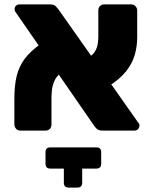

<svg xmlns="http://www.w3.org/2000/svg" viewBox="-20 -591 694 869"><path d="M444 0Q426 0 417.5 -8.5Q409 -17 406 -22L50 -537Q46 -542 46 -549Q46 -558 52 -564.5Q58 -571 67 -571H207Q225 -571 233 -562Q241 -553 245 -548L607 -34Q611 -30 611 -27Q611 -24 611 -22Q611 -13 604.5 -6.5Q598 0 590 0ZM71 0Q60 0 52.5 -8.5Q45 -17 45 -28V-144Q45 -204 55.5 -247Q66 -290 91.5 -324.5Q117 -359 164 -392L255 -261Q235 -245 226 -224Q217 -203 215 -183Q213 -163 213 -147V-28Q213 -15 205.5 -7.5Q198 0 187 0ZM467 -198 373 -327Q399 -340 409.5 -357.5Q420 -375 422.5 -393Q425 -411 425 -426V-543Q425 -556 432.5 -563.5Q440 -571 451 -571H575Q586 -571 593.5 -562.5Q601 -554 601 -543V-422Q601 -382 590 -343Q579 -304 550 -267.5Q521 -231 467 -198ZM208 172Q186 172 186 150V98Q186 76 208 76H416Q438 76 438 98V150Q438 172 416 172ZM291 258Q269 258 269 236V147Q269 130 275 127.5Q281 125 291 125H330Q340 125 346 127.5Q352 130 352 147V236Q352 258 330 258Z"/></svg>

Font: Rubik ExtraBold
Style: Regular
Weight: 800
Designer: Hubert and Fischer
Foundry: Hubert and Fischer
Version: Version 2.300;gftools[0.9.30]